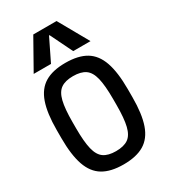

<svg xmlns="http://www.w3.org/2000/svg" viewBox="-240 -1110 1079 1229"><g transform="rotate(-30 300.0 -495.0)"><path d="M300 10Q206 10 148.5 -24.5Q91 -59 64.5 -135Q38 -211 38 -335V-395Q38 -519 64.5 -595Q91 -671 148.5 -705.5Q206 -740 300 -740Q395 -740 452.5 -705.5Q510 -671 536.5 -595Q563 -519 563 -395V-335Q563 -211 536.5 -135Q510 -59 452.5 -24.5Q395 10 300 10ZM300 -88Q358 -88 390.5 -110.5Q423 -133 436.5 -188.5Q450 -244 450 -343V-388Q450 -487 436.5 -542Q423 -597 390.5 -619.5Q358 -642 300 -642Q243 -642 210.5 -619.5Q178 -597 164.5 -542Q151 -487 151 -388V-343Q151 -244 164.5 -188.5Q178 -133 210.5 -110.5Q243 -88 300 -88ZM90 -780 214 -1000H386L510 -780H382L302 -944H298L218 -780Z"/></g></svg>

Font: M PLUS Code Latin 60 Medium
Style: Regular
Weight: 500
Width: 7
Monospace: yes
Designer: Coji Morishita
Foundry: UNDERFOREST DESIGN
Version: Version 1.005; ttfautohint (v1.8.3)